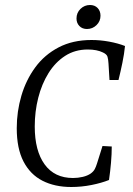

<svg xmlns="http://www.w3.org/2000/svg" viewBox="-20 -738 533 768"><path d="M265 10Q199 10 150 -15Q101 -40 74 -92Q47 -144 47 -225Q47 -292 65.5 -355Q84 -418 121 -468.5Q158 -519 214.5 -548.5Q271 -578 346 -578Q381 -578 416.5 -571.5Q452 -565 480 -554Q477 -523 469.5 -486.5Q462 -450 454 -418H418L414 -484Q413 -501 410 -511Q407 -521 392 -528Q368 -540 331 -540Q280 -540 240.5 -514.5Q201 -489 174 -445.5Q147 -402 133 -347Q119 -292 119 -232Q119 -135 158.5 -80.5Q198 -26 272 -26Q292 -26 311 -30.5Q330 -35 343 -44Q354 -52 359 -61.5Q364 -71 368 -84L390 -154L427 -152Q427 -122 424 -87Q421 -52 416 -18Q386 -6 346 2Q306 10 265 10ZM328 -622Q309 -622 297.5 -634Q286 -646 286 -664Q286 -687 302 -702.5Q318 -718 340 -718Q359 -718 370.5 -706Q382 -694 382 -675Q382 -653 366 -637.5Q350 -622 328 -622Z"/></svg>

Font: Rasa Light
Style: Italic
Weight: 300
Italic angle: -7.10001°
Designer: Anna Giedrys (Yrsa+Rasa design), David Brezina (Yrsa art-direction, Rasa art-direction, design)
Foundry: Rosetta Type Foundry
Version: Version 2.004